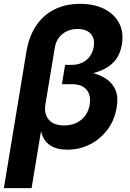

<svg xmlns="http://www.w3.org/2000/svg" viewBox="-36 -757 666 981"><path d="M-16.2 204.1 98.9 -492.5Q112.1 -571.9 149.1 -626.6Q186.1 -681.2 243.1 -709.3Q300.1 -737.3 373.4 -737.3Q445.5 -737.3 496.9 -711.3Q548.2 -685.3 572.6 -638.9Q597 -592.5 586.9 -531.4Q577.6 -473.3 544.3 -439.1Q511.1 -404.9 457.5 -388.2Q403.9 -371.4 333.8 -365.2L339.8 -400.8Q391 -396.5 434.9 -385Q478.7 -373.6 509.8 -351.8Q540.8 -330.1 554.9 -295Q569 -259.9 560.2 -207.9Q549.7 -143.9 513.7 -95.4Q477.8 -46.9 424.4 -19.6Q370.9 7.7 307.6 7.7Q260 7.7 229.4 -8.7Q198.7 -25.1 183.8 -56.7Q168.8 -88.2 167.6 -133.9H181.3L125.4 204.1ZM291 -116Q325.9 -116 353.3 -128.8Q380.8 -141.6 398.7 -165.2Q416.6 -188.8 421.9 -221.1Q430.3 -270 406.5 -298.4Q382.7 -326.7 333.9 -326.7H280.4L296.7 -425.5H329.7Q359.5 -425.5 383.3 -436.5Q407 -447.5 422.6 -468.4Q438.1 -489.2 442.8 -517.4Q450 -559.7 427.7 -584.3Q405.4 -608.9 360.8 -608.9Q329.7 -608.9 305.1 -597.1Q280.5 -585.3 264.7 -564.2Q248.9 -543.1 244.1 -513.7L195.8 -222.7Q190.7 -191.7 199.9 -167.7Q209 -143.6 232.1 -129.8Q255.1 -116 291 -116Z"/></svg>

Font: Inter
Style: Italic
Weight: 400
Italic angle: -9.3988°
Designer: Rasmus Andersson
Foundry: rsms
Version: Version 4.001;git-66647c0bb